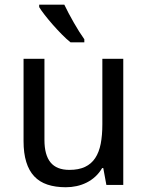

<svg xmlns="http://www.w3.org/2000/svg" viewBox="-20 -786 629 816"><path d="M432.1 0 418.9 -71.8H414.1Q401.9 -50.8 385 -35.4Q368.2 -20 348.1 -10Q328.1 0 305.7 4.9Q283.2 9.8 259.8 9.8Q215.3 9.8 181.6 -1.5Q147.9 -12.7 125.5 -36.6Q103 -60.5 91.6 -97.7Q80.1 -134.8 80.1 -186V-536.1H168.9V-190.9Q168.9 -127.4 194.8 -95.7Q220.7 -64 274.9 -64Q314.5 -64 341.3 -76.7Q368.2 -89.4 384.5 -114Q400.9 -138.7 408 -174.8Q415 -210.9 415 -257.8V-536.1H503.9V0ZM338.4 -606H279.8Q262.7 -619.6 242.7 -639.9Q222.7 -660.2 203.9 -681.6Q185.1 -703.1 169.7 -722.9Q154.3 -742.7 146.5 -755.9V-766.1H253.4Q261.2 -749.5 271.7 -729.7Q282.2 -710 293.5 -690.2Q304.7 -670.4 316.4 -651.9Q328.1 -633.3 338.4 -619.1Z"/></svg>

Font: Droid Sans
Style: Regular
Weight: 400
Version: Version 1.00 build 113